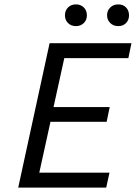

<svg xmlns="http://www.w3.org/2000/svg" viewBox="-20 -855 619 875"><path d="M276 -785Q276 -807 290 -821Q304 -835 326 -835Q348 -835 362 -821Q376 -807 376 -785Q376 -764 362 -750Q348 -736 326 -736Q304 -736 290 -750Q276 -764 276 -785ZM468 -785Q468 -807 482.5 -821Q497 -835 519 -835Q541 -835 554.5 -821Q568 -807 568 -785Q568 -764 554.5 -750Q541 -736 519 -736Q497 -736 482.5 -750Q468 -764 468 -785ZM565 -590H273L224 -367H480L466 -300H210L159 -68H479L464 0H63L206 -658H579Z"/></svg>

Font: EauTestInfant Medium
Style: Italic
Weight: 500
Italic angle: -12°
Designer: Christian Thalmann (Catharsis Fonts)
Version: Version 0.001;PS 000.001;hotconv 1.0.88;makeotf.lib2.5.64775